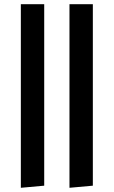

<svg xmlns="http://www.w3.org/2000/svg" viewBox="-20 -750 541 912"><path d="M310 -730H421V132L310 142ZM79 -730H190V132L79 142Z"/></svg>

Font: Arima Madurai ExtraBold
Style: Regular
Weight: 800
Designer: Joana Correia and Natanael Gama
Foundry: NDISCOVER
Version: Version 1.019